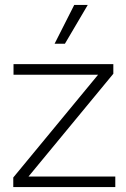

<svg xmlns="http://www.w3.org/2000/svg" viewBox="-20 -761 512 781"><path d="M34 0V-39L379 -457H35V-500H441V-461L96 -43H449V0ZM282 -741H337L244 -583H202Z"/></svg>

Font: Prodigy Sans Light
Style: Regular
Weight: 300
Designer: Wei Huang
Foundry: Wei Huang
Version: Version 1.003; ttfautohint (v1.8.3)